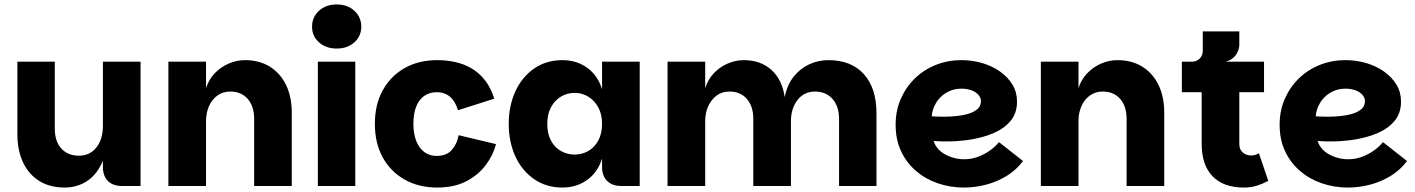

<svg xmlns="http://www.w3.org/2000/svg" viewBox="-20 -835 6355 862"><path d="M442 -85V-558H611V0H527Q487 0 464.5 -22.5Q442 -45 442 -85ZM271 7Q203 7 155.5 -23Q108 -53 83 -107Q58 -161 58 -233V-558H226V-258Q226 -200 255.5 -168Q285 -136 334 -136Q368 -136 392 -153Q416 -170 429 -200Q442 -230 442 -268L465 -239Q462 -153 435.5 -99Q409 -45 366 -19Q323 7 271 7Z M736 0V-558H905V-439Q917 -478 944 -506Q971 -534 1006.5 -549.5Q1042 -565 1080 -565Q1144 -565 1191 -536Q1238 -507 1264 -454Q1290 -401 1290 -328V0H1121V-301Q1121 -358 1092 -391Q1063 -424 1014 -424Q981 -424 956.5 -406.5Q932 -389 918.5 -359Q905 -329 905 -291V0Z M1407 0V-558H1575V0ZM1492 -617Q1443 -617 1412 -645Q1381 -673 1381 -715Q1381 -758 1412 -786.5Q1443 -815 1492 -815Q1540 -815 1571 -786.5Q1602 -758 1602 -715Q1602 -673 1571 -645Q1540 -617 1492 -617Z M1943 7Q1860 7 1797 -28.5Q1734 -64 1698.5 -128Q1663 -192 1663 -279Q1663 -365 1698 -429Q1733 -493 1796 -529Q1859 -565 1943 -565Q1983 -565 2021.5 -557Q2060 -549 2094.5 -529.5Q2129 -510 2156 -476.5Q2183 -443 2199 -392L2036 -340Q2025 -379 2001 -400Q1977 -421 1940 -421Q1909 -421 1885.5 -405Q1862 -389 1849 -357.5Q1836 -326 1836 -279Q1836 -234 1849 -201.5Q1862 -169 1885.5 -152Q1909 -135 1940 -135Q1985 -135 2008.5 -162Q2032 -189 2039 -228L2207 -188Q2194 -138 2160.5 -93.5Q2127 -49 2073 -21Q2019 7 1943 7Z M2505 7Q2432 7 2377.5 -31Q2323 -69 2293.5 -133.5Q2264 -198 2264 -279Q2264 -359 2293.5 -424Q2323 -489 2377.5 -527Q2432 -565 2505 -565Q2569 -565 2616.5 -530.5Q2664 -496 2683 -434V-558H2852V0H2769Q2729 0 2706 -22.5Q2683 -45 2683 -85V-123Q2664 -62 2616.5 -27.5Q2569 7 2505 7ZM2560 -141Q2593 -141 2621 -157Q2649 -173 2666 -204Q2683 -235 2683 -279Q2683 -322 2666 -353Q2649 -384 2621 -401Q2593 -418 2560 -418Q2526 -418 2498 -401Q2470 -384 2453.5 -353Q2437 -322 2437 -279Q2437 -235 2453.5 -204Q2470 -173 2498.5 -157Q2527 -141 2560 -141Z M2977 0V-558H3146V-439Q3158 -478 3184.5 -506Q3211 -534 3246.5 -549.5Q3282 -565 3319 -565Q3395 -565 3443.5 -521Q3492 -477 3503 -399Q3514 -454 3543 -490.5Q3572 -527 3612.5 -546Q3653 -565 3699 -565Q3802 -565 3858.5 -502Q3915 -439 3915 -327V0H3747V-301Q3747 -358 3717.5 -391Q3688 -424 3639 -424Q3590 -424 3560.5 -386Q3531 -348 3531 -291V0H3362V-301Q3362 -358 3333 -391Q3304 -424 3255 -424Q3222 -424 3198 -406.5Q3174 -389 3160 -359Q3146 -329 3146 -291V0Z M4307 7Q4246 7 4190.5 -12Q4135 -31 4092.5 -67.5Q4050 -104 4025.5 -156Q4001 -208 4001 -275Q4001 -339 4024.5 -392Q4048 -445 4088.5 -484Q4129 -523 4182.5 -544Q4236 -565 4296 -565Q4345 -565 4389.5 -552Q4434 -539 4469.5 -514Q4505 -489 4525.5 -455Q4546 -421 4546 -379Q4546 -326 4516 -291Q4486 -256 4437.5 -236Q4389 -216 4331.5 -207.5Q4274 -199 4218 -200Q4211 -200 4201.5 -200.5Q4192 -201 4184 -201.5Q4176 -202 4172 -202Q4178 -179 4197.5 -160.5Q4217 -142 4247 -131Q4277 -120 4309 -120Q4341 -120 4370.5 -131Q4400 -142 4424 -159Q4448 -176 4465 -197L4573 -112Q4543 -72 4500 -45.5Q4457 -19 4407.5 -6Q4358 7 4307 7ZM4219 -311Q4246 -311 4275 -314Q4304 -317 4328.5 -324.5Q4353 -332 4368.5 -345.5Q4384 -359 4384 -380Q4384 -397 4372 -410Q4360 -423 4340 -430Q4320 -437 4297 -437Q4257 -437 4227 -418Q4197 -399 4181 -370.5Q4165 -342 4163 -313Q4172 -312 4187.5 -311.5Q4203 -311 4219 -311Z M4653 0V-558H4822V-439Q4834 -478 4861 -506Q4888 -534 4923.5 -549.5Q4959 -565 4997 -565Q5061 -565 5108 -536Q5155 -507 5181 -454Q5207 -401 5207 -328V0H5038V-301Q5038 -358 5009 -391Q4980 -424 4931 -424Q4898 -424 4873.5 -406.5Q4849 -389 4835.5 -359Q4822 -329 4822 -291V0Z M5565 7Q5473 7 5424 -43.5Q5375 -94 5375 -190V-421H5286V-558H5655V-421H5544V-188Q5544 -164 5559.5 -150.5Q5575 -137 5597 -137Q5607 -137 5615.5 -139.5Q5624 -142 5632 -147L5674 -23Q5650 -10 5623.5 -1.5Q5597 7 5565 7ZM5330 -513V-558Q5352 -558 5366 -572Q5380 -586 5380 -608V-694H5544V-634Q5544 -620 5537 -603.5Q5530 -587 5515.5 -574.5Q5501 -562 5481 -558Z M6031 7Q5970 7 5914.5 -12Q5859 -31 5816.5 -67.5Q5774 -104 5749.5 -156Q5725 -208 5725 -275Q5725 -339 5748.5 -392Q5772 -445 5812.5 -484Q5853 -523 5906.5 -544Q5960 -565 6020 -565Q6069 -565 6113.5 -552Q6158 -539 6193.5 -514Q6229 -489 6249.5 -455Q6270 -421 6270 -379Q6270 -326 6240 -291Q6210 -256 6161.5 -236Q6113 -216 6055.5 -207.5Q5998 -199 5942 -200Q5935 -200 5925.5 -200.5Q5916 -201 5908 -201.5Q5900 -202 5896 -202Q5902 -179 5921.5 -160.5Q5941 -142 5971 -131Q6001 -120 6033 -120Q6065 -120 6094.5 -131Q6124 -142 6148 -159Q6172 -176 6189 -197L6297 -112Q6267 -72 6224 -45.5Q6181 -19 6131.5 -6Q6082 7 6031 7ZM5943 -311Q5970 -311 5999 -314Q6028 -317 6052.5 -324.5Q6077 -332 6092.5 -345.5Q6108 -359 6108 -380Q6108 -397 6096 -410Q6084 -423 6064 -430Q6044 -437 6021 -437Q5981 -437 5951 -418Q5921 -399 5905 -370.5Q5889 -342 5887 -313Q5896 -312 5911.5 -311.5Q5927 -311 5943 -311Z"/></svg>

Font: Parkinsans
Style: Bold
Weight: 700
Designer: Red Stone, Indian Type Foundry
Foundry: Indian Type Foundry
Version: Version 1.000